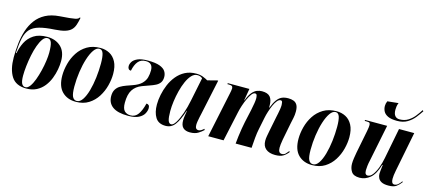

<svg xmlns="http://www.w3.org/2000/svg" viewBox="-59 -1296 4062 1827"><g transform="rotate(15 1972.0 -382.0)"><path d="M232 10Q129 10 85 -59Q41 -128 41 -246Q41 -315 48.5 -383.5Q56 -452 76 -513Q96 -574 132 -622.5Q168 -671 224.5 -701Q281 -731 363 -737Q422 -741 456.5 -744.5Q491 -748 509.5 -752Q528 -756 536.5 -761Q545 -766 549 -774H558Q550 -732 539.5 -701Q529 -670 508 -649.5Q487 -629 449.5 -617.5Q412 -606 350 -602Q258 -597 200.5 -581Q143 -565 112 -531.5Q81 -498 68 -440Q55 -382 50 -292L56 -291Q66 -348 92 -399.5Q118 -451 168 -484Q218 -517 300 -517Q382 -517 434 -469Q486 -421 486 -328Q486 -290 478 -245Q470 -200 452.5 -155Q435 -110 405.5 -72.5Q376 -35 333 -12.5Q290 10 232 10ZM221 0Q244 0 264.5 -28Q285 -56 301.5 -100.5Q318 -145 330.5 -196Q343 -247 349.5 -295Q356 -343 356 -375Q356 -443 345 -474.5Q334 -506 305 -506Q280 -506 259.5 -478Q239 -450 222.5 -404.5Q206 -359 195 -304.5Q184 -250 178 -197Q172 -144 172 -102Q172 -48 184 -24Q196 0 221 0Z M720 10Q635 10 583.5 -42Q532 -94 532 -199Q532 -255 548 -316Q564 -377 598 -429Q632 -481 686 -513.5Q740 -546 817 -546Q866 -546 906.5 -524.5Q947 -503 971.5 -457Q996 -411 996 -337Q996 -283 980.5 -222.5Q965 -162 931.5 -109Q898 -56 845.5 -23Q793 10 720 10ZM727 0Q758 0 782.5 -36.5Q807 -73 824 -133Q841 -193 849.5 -264Q858 -335 858 -403Q858 -470 847 -503Q836 -536 808 -536Q779 -536 754 -500Q729 -464 710 -404.5Q691 -345 680.5 -272.5Q670 -200 670 -128Q670 -57 684 -28.5Q698 0 727 0Z M1234 10Q1132 10 1082 -26.5Q1032 -63 1032 -131Q1032 -171 1048 -196.5Q1064 -222 1089.5 -237Q1115 -252 1144.5 -262.5Q1174 -273 1202 -283Q1260 -303 1288.5 -331.5Q1317 -360 1326 -393.5Q1335 -427 1335 -464Q1335 -537 1265 -537Q1217 -537 1190 -504.5Q1163 -472 1151 -412Q1134 -412 1126.5 -422.5Q1119 -433 1119 -449Q1119 -470 1133 -492.5Q1147 -515 1182.5 -531Q1218 -547 1283 -547Q1359 -547 1400 -531.5Q1441 -516 1457 -491Q1473 -466 1473 -436Q1473 -401 1458 -380Q1443 -359 1417.5 -346Q1392 -333 1359 -322Q1326 -311 1290 -297Q1232 -275 1203 -230Q1174 -185 1174 -103Q1174 -45 1196.5 -22.5Q1219 0 1257 0Q1303 0 1330.5 -39Q1358 -78 1375 -148Q1389 -148 1398 -139.5Q1407 -131 1407 -111Q1407 -86 1392 -57.5Q1377 -29 1339.5 -9.5Q1302 10 1234 10Z M1604 10Q1534 10 1503.5 -39Q1473 -88 1473 -166Q1473 -211 1483.5 -262.5Q1494 -314 1515 -364Q1536 -414 1570 -455.5Q1604 -497 1651 -521.5Q1698 -546 1760 -546Q1797 -546 1827 -534.5Q1857 -523 1876 -511L1968 -535H1978L1904 -187Q1901 -175 1896.5 -154Q1892 -133 1888.5 -111.5Q1885 -90 1885 -74Q1885 -31 1918 -31Q1931 -31 1944 -39Q1957 -47 1970 -59L1975 -48Q1957 -30 1925.5 -10Q1894 10 1844 10Q1800 10 1776.5 -12Q1753 -34 1753 -83Q1753 -107 1757 -129.5Q1761 -152 1765 -180H1762Q1730 -81 1695 -35.5Q1660 10 1604 10ZM1653 -18Q1673 -18 1696.5 -55.5Q1720 -93 1741.5 -154.5Q1763 -216 1777 -287L1824 -517Q1812 -528 1799.5 -531.5Q1787 -535 1774 -535Q1743 -535 1717.5 -508Q1692 -481 1672.5 -437Q1653 -393 1639.5 -340Q1626 -287 1619 -234.5Q1612 -182 1612 -138Q1612 -74 1621.5 -46Q1631 -18 1653 -18Z M2683 8Q2624 8 2591 -19.5Q2558 -47 2558 -100Q2558 -122 2562.5 -146Q2567 -170 2573 -202L2602 -347Q2605 -361 2609.5 -382.5Q2614 -404 2617.5 -427Q2621 -450 2621 -467Q2621 -479 2618 -494Q2615 -509 2600 -509Q2584 -509 2567.5 -489.5Q2551 -470 2537 -438.5Q2523 -407 2512 -372.5Q2501 -338 2495 -308L2471 -190Q2463 -154 2458 -101.5Q2453 -49 2450 0H2293Q2296 -34 2301 -74Q2306 -114 2312.5 -152.5Q2319 -191 2325 -219L2353 -346Q2362 -391 2366.5 -418Q2371 -445 2371 -467Q2371 -478 2367.5 -493.5Q2364 -509 2349 -509Q2332 -509 2315.5 -487Q2299 -465 2283.5 -431.5Q2268 -398 2256 -361Q2244 -324 2238 -295L2174 0H2023L2117 -447Q2119 -459 2122 -472.5Q2125 -486 2125 -497Q2125 -513 2116.5 -519.5Q2108 -526 2084 -526H2071L2072 -536H2285L2265 -419H2268Q2288 -473 2311 -500Q2334 -527 2358.5 -536.5Q2383 -546 2407 -546Q2465 -546 2488.5 -517.5Q2512 -489 2512 -437Q2512 -431 2512 -425Q2512 -419 2512 -413H2515Q2535 -465 2556 -493.5Q2577 -522 2603 -534Q2629 -546 2667 -546Q2696 -546 2719 -537.5Q2742 -529 2755 -506.5Q2768 -484 2768 -442Q2768 -408 2761.5 -378.5Q2755 -349 2749 -320L2716 -151Q2711 -125 2709 -103Q2707 -81 2707 -70Q2707 -18 2743 -18Q2765 -18 2778.5 -32.5Q2792 -47 2805 -63L2811 -55Q2791 -28 2763 -10Q2735 8 2683 8Z M3047 10Q2962 10 2910.5 -42Q2859 -94 2859 -199Q2859 -255 2875 -316Q2891 -377 2925 -429Q2959 -481 3013 -513.5Q3067 -546 3144 -546Q3193 -546 3233.5 -524.5Q3274 -503 3298.5 -457Q3323 -411 3323 -337Q3323 -283 3307.5 -222.5Q3292 -162 3258.5 -109Q3225 -56 3172.5 -23Q3120 10 3047 10ZM3054 0Q3085 0 3109.5 -36.5Q3134 -73 3151 -133Q3168 -193 3176.5 -264Q3185 -335 3185 -403Q3185 -470 3174 -503Q3163 -536 3135 -536Q3106 -536 3081 -500Q3056 -464 3037 -404.5Q3018 -345 3007.5 -272.5Q2997 -200 2997 -128Q2997 -57 3011 -28.5Q3025 0 3054 0Z M3720 -606Q3662 -606 3630 -621Q3598 -636 3585 -660.5Q3572 -685 3572 -714Q3572 -737 3583 -762L3691 -773Q3683 -755 3680.5 -738Q3678 -721 3678 -705Q3678 -665 3694 -645.5Q3710 -626 3739 -626Q3786 -626 3822 -648Q3858 -670 3884 -703Q3910 -736 3930 -768L3939 -759Q3918 -727 3890 -691.5Q3862 -656 3821 -631Q3780 -606 3720 -606ZM3799 10Q3755 10 3731.5 -2.5Q3708 -15 3698.5 -35Q3689 -55 3689 -76Q3689 -87 3691 -105.5Q3693 -124 3695 -141Q3697 -158 3698 -165H3693Q3665 -69 3618 -30Q3571 9 3515 9Q3456 9 3434 -24Q3412 -57 3412 -102Q3412 -125 3416.5 -156.5Q3421 -188 3426 -214L3470 -437Q3475 -462 3476.5 -476Q3478 -490 3478 -498Q3478 -513 3472.5 -519.5Q3467 -526 3443 -526H3423L3425 -536H3642L3569 -175Q3562 -146 3559 -118.5Q3556 -91 3556 -77Q3556 -52 3563.5 -41.5Q3571 -31 3585 -31Q3610 -31 3632.5 -60Q3655 -89 3672.5 -135Q3690 -181 3700 -233L3759 -536H3909L3832 -145Q3822 -95 3822 -63Q3822 -14 3852 -14Q3871 -14 3888 -28.5Q3905 -43 3919 -64L3924 -57Q3903 -28 3877 -9Q3851 10 3799 10Z"/></g></svg>

Font: Noto Serif Display ExtraCondensed ExtraBold
Style: Italic
Weight: 800
Width: 2
Italic angle: -12°
Designer: Monotype Design Team
Foundry: Monotype Imaging Inc.
Version: Version 2.009